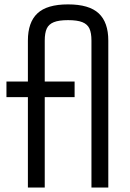

<svg xmlns="http://www.w3.org/2000/svg" viewBox="-20 -837 582 857"><path d="M104.5 -403.3H8.8V-473.1H104.5V-655.8Q104.5 -737.3 147 -777.3Q189.5 -817.4 283.7 -817.4Q377.9 -817.4 420.7 -777.3Q463.4 -737.3 463.4 -655.8V0H388.2V-655.8Q388.2 -689.9 379.2 -709.5Q370.1 -729 347.7 -738Q325.2 -747.1 283.7 -747.1Q242.7 -747.1 220.2 -738Q197.8 -729 188.7 -709.5Q179.7 -689.9 179.7 -655.8V-473.1H313V-403.3H179.7V0H104.5Z"/></svg>

Font: Glacial Indifference
Style: Regular
Weight: 400
Designer: Alfredo Marco Pradil
Foundry: Alfredo Marco Pradil
Version: Version 1.312